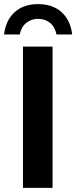

<svg xmlns="http://www.w3.org/2000/svg" viewBox="-45 -915 372 935"><path d="M66.9 0V-688H210.9V0ZM140.6 -823.2Q107.4 -823.2 82.8 -803.5Q58.1 -783.7 51.3 -747.1H-25.4Q-16.6 -817.4 26.9 -856.2Q70.3 -895 140.6 -895Q210.9 -895 254.4 -856.2Q297.9 -817.4 306.6 -747.1H230Q223.1 -783.7 198.7 -803.5Q174.3 -823.2 140.6 -823.2Z"/></svg>

Font: Liberation Sans
Style: Bold
Weight: 700
Designer: Steve Matteson
Foundry: Ascender Corporation
Version: Version 2.1.5